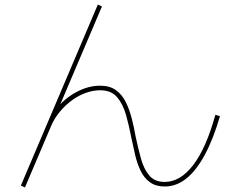

<svg xmlns="http://www.w3.org/2000/svg" viewBox="-20 -789 1040 838"><path d="M89 29 71 21 407 -769 425 -761 231 -305 224 -312Q261 -359 313 -387Q365 -415 417 -415Q459 -415 486 -395.5Q513 -376 529 -343.5Q545 -311 555 -272Q565 -233 572 -193Q583 -141 595.5 -96Q608 -51 631.5 -23Q655 5 699 5Q767 5 823.5 -69Q880 -143 920 -288L940 -282Q911 -182 874 -113.5Q837 -45 793.5 -10Q750 25 699 25Q660 25 634.5 6.5Q609 -12 594 -43Q579 -74 570 -112Q561 -150 553 -189Q543 -242 529.5 -289Q516 -336 490.5 -365.5Q465 -395 417 -395Q386 -395 354 -383.5Q322 -372 293 -350.5Q264 -329 240.5 -300.5Q217 -272 203 -239Z"/></svg>

Font: M PLUS 1 Thin Thin
Style: Regular
Weight: 250
Version: Version 1.001